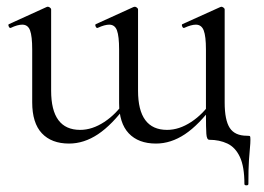

<svg xmlns="http://www.w3.org/2000/svg" viewBox="-20 -415 784 570"><path d="M443 11.2Q391 11.2 362.3 -19.1Q333.6 -49.4 333.6 -109.2V-268Q333.6 -307.4 327.3 -324.6Q321 -341.8 304.2 -341.8Q297.6 -341.8 289.2 -339.5Q280.8 -337.2 270.4 -332.4Q266.4 -330.6 263.9 -336.6Q261.4 -342.6 265.2 -343.6L376 -394Q379 -395 380.2 -395Q382.8 -395 386.3 -392.5Q389.8 -390 389.8 -386.8V-145.8Q389.8 -29.4 476 -29.4Q511.8 -29.4 547.6 -52.9Q583.4 -76.4 609.4 -115.8L614.4 -103.8Q570.8 -44.4 529.1 -16.6Q487.4 11.2 443 11.2ZM185 11.2Q133 11.2 104.3 -19.3Q75.6 -49.8 75.6 -111.4V-268Q75.6 -307.4 69.3 -324.6Q63 -341.8 46.2 -341.8Q32 -341.8 12.4 -332.4Q8.4 -330.6 5.9 -336.6Q3.4 -342.6 7.2 -343.6L118 -394Q120.2 -395 122.2 -395Q124.8 -395 128.3 -392.5Q131.8 -390 131.8 -386.8V-145.8Q131.8 -29.4 218 -29.4Q253.8 -29.4 289.6 -52.9Q325.4 -76.4 351.4 -115.8L356.4 -103.8Q312.8 -44.4 271.1 -16.6Q229.4 11.2 185 11.2ZM705.6 131.2Q705.6 79.6 692.2 51Q678.8 22.4 655.1 11.2Q631.4 0 601.4 0Q593.8 0 592.6 -17.6Q591.4 -35.2 591.4 -76.4V-268Q591.4 -307.4 584.8 -324.6Q578.2 -341.8 561.4 -341.8Q554.8 -341.8 546.3 -339.5Q537.8 -337.2 527.4 -332.4Q523.4 -330.6 520.9 -336.6Q518.4 -342.6 522.2 -343.6L633.8 -394Q636 -395 637.2 -395Q639.8 -395 643.4 -392.5Q647 -390 647 -386.8V-110.6Q647 -58.4 662.1 -35.2Q677.2 -12 713 -12Q721.2 -12 722.3 -10.5Q723.4 -9 723.4 0Q723.4 10 722.1 23.1Q720.8 36.2 719.1 60.5Q717.4 84.8 717.4 131.2Q717.4 135.2 711.5 135.2Q705.6 135.2 705.6 131.2Z"/></svg>

Font: Cormorant Infant Light
Style: Regular
Weight: 300
Designer: Christian Thalmann (Catharsis Fonts)
Foundry: Catharsis Fonts
Version: Version 4.001